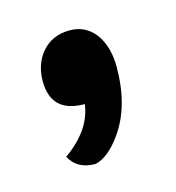

<svg xmlns="http://www.w3.org/2000/svg" viewBox="-49 -162 279 304"><g transform="rotate(-15 90.5 -10.5)"><path d="M117 62Q96 92 74 97Q44 97 32 74Q77 42 82 1Q27 1 27 -51Q27 -79 43 -98Q60 -118 89 -118Q117 -118 133 -94Q146 -73 146 -43Q146 21 117 62Z"/></g></svg>

Font: Bubblegum Sans
Style: Regular
Weight: 400
Designer: Angel Koziupa and Alejandro Paul
Foundry: Angel Koziupa and Alejandro Paul
Version: Version 1.001